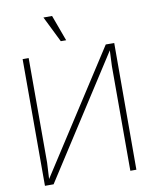

<svg xmlns="http://www.w3.org/2000/svg" viewBox="-100 -1020 870 1094"><g transform="rotate(-10 335.0 -473.0)"><path d="M600 -733H551L100 -34L105 -128V-733H70V0H120L568 -696L564 -605V0H599ZM228 -946 302 -796H333L278 -946Z"/></g></svg>

Font: Kreadon Extra Light
Style: Regular
Weight: 200
Designer: kohakuno
Foundry: StudioGnu
Version: Version 1.000;Glyphs 3.1.2 (3151)